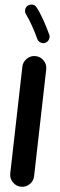

<svg xmlns="http://www.w3.org/2000/svg" viewBox="-70 -1084 373 1188"><g transform="rotate(5 116.0 -489.5)"><path d="M108.4 74.2H109.9C129.4 74.2 146.5 67.4 161.6 53.2C176.3 39.1 183.6 22 184.1 1.5L201.2 -663.1V-665.5C201.2 -684.6 194.3 -701.7 180.2 -716.3C166 -731 148.9 -738.3 128.9 -738.8H126.5C106.9 -738.8 89.8 -731.9 75.7 -717.8C61 -703.6 53.2 -686.5 52.7 -666.5L35.6 -2V-0.5C35.6 19.5 42.5 36.6 56.6 51.3C70.8 65.9 87.9 73.7 108.4 74.2ZM53.7 -1045.9C37.6 -1032.7 39.1 -1018.1 39.1 -1014.6C39.1 -1005.9 41.5 -998 46.9 -991.2C71.3 -960 108.4 -893.1 129.4 -846.2C137.7 -827.1 156.7 -822.8 166.5 -822.8C171.9 -822.8 176.8 -823.7 181.2 -826.2C200.2 -834.5 204.6 -854 204.6 -863.8C204.6 -869.1 203.6 -874 201.2 -878.4C189 -904.8 174.8 -933.1 158.2 -962.9C141.6 -992.7 125 -1018.6 108.4 -1039.6C96.2 -1056.6 81.5 -1054.2 78.1 -1054.2C68.8 -1054.2 61 -1051.3 53.7 -1045.9Z"/></g></svg>

Font: Mikhak ExtraBold
Style: Regular
Weight: 800
Designer: Amin Abedi
Version: Version 3.2